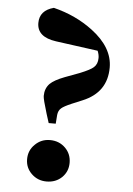

<svg xmlns="http://www.w3.org/2000/svg" viewBox="-55 -811 603 868"><g transform="rotate(5 246.5 -376.5)"><path d="M259 -144Q286 -117 286 -77Q286 -38 259 -11Q231 16 189 16Q149 16 121 -11Q93 -38 93 -77Q93 -117 121 -144Q149 -172 189 -172Q231 -172 259 -144ZM177 -619Q90 -631 90 -695Q90 -752 154 -769Q255 -744 332 -686Q429 -613 429 -522Q429 -409 320 -364L272 -344Q237 -329 226 -319Q213 -308 211 -288L208 -248H176L163 -289Q143 -354 143 -368Q143 -402 164 -424Q183 -443 230 -461L297 -486Q344 -505 358 -518Q375 -533 375 -561Q375 -576 368 -593Z"/></g></svg>

Font: Source Han Serif SC Heavy
Style: Regular
Weight: 900
Designer: Ryoko NISHIZUKA  (kana & ideographs); Frank Grießhammer (Latin, Greek & Cyrillic); Wenlong ZHANG  (bopomofo); Sandoll Co
Foundry: Adobe Systems Incorporated
Version: Version 1.001 October 20, 2017